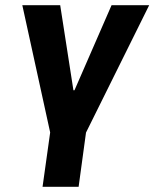

<svg xmlns="http://www.w3.org/2000/svg" viewBox="-20 -720 595 740"><path d="M66 -700H212L263 -372H267L410 -700H555L308 -202H175ZM180 -257H318L283 0H144Z"/></svg>

Font: Pathway Extreme Condensed
Style: Bold Italic
Weight: 700
Width: 3
Italic angle: -8°
Version: Version 1.001;gftools[0.9.26]